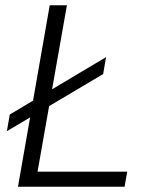

<svg xmlns="http://www.w3.org/2000/svg" viewBox="-20 -706 546 726"><path d="M48 0 168 -686H233L122 -57H461L451 0ZM6 -210 17 -273 381 -490 370 -426Z"/></svg>

Font: Archivo SemiBold ExtraLight
Style: Italic
Weight: 250
Italic angle: -10°
Version: Version 2.001